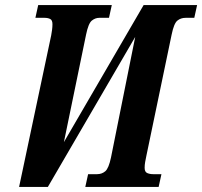

<svg xmlns="http://www.w3.org/2000/svg" viewBox="-20 -734 794 754"><path d="M181 -595Q183 -606 184.5 -617Q186 -628 186 -639Q186 -655 177 -659.5Q168 -664 155 -664H119L130 -714H419L408 -664H370Q354 -664 340.5 -653Q327 -642 318 -598L231 -176L544 -714H754L743 -664H709Q690 -664 676.5 -653Q663 -642 654 -598L555 -123Q552 -109 550 -97.5Q548 -86 548 -75Q548 -59 558 -54.5Q568 -50 582 -50H614L603 0H315L326 -50H361Q380 -50 393.5 -61.5Q407 -73 416 -116L511 -589L168 0H55Z"/></svg>

Font: Noto Serif ExtraCondensed
Style: Bold Italic
Weight: 700
Width: 2
Italic angle: -12°
Designer: Monotype Design Team
Foundry: Monotype Imaging Inc.
Version: Version 2.013; ttfautohint (v1.8.4.7-5d5b)